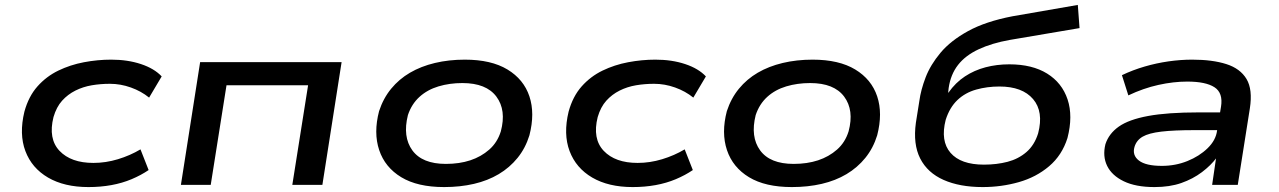

<svg xmlns="http://www.w3.org/2000/svg" viewBox="-20 -750 5191 779"><path d="M339 9Q241 9 175 -29.5Q109 -68 83 -137Q57 -206 79 -297Q96 -359 132 -399.5Q168 -440 216.5 -463.5Q265 -487 320.5 -497.5Q376 -508 431 -508Q498 -508 552 -490Q606 -472 636 -440L585 -354Q553 -380 511 -395Q469 -410 426 -410Q388 -410 352.5 -404Q317 -398 286 -382.5Q255 -367 232 -341.5Q209 -316 197 -275Q175 -187 221.5 -138Q268 -89 359 -89Q409 -89 458.5 -104Q508 -119 550 -144L583 -60Q552 -39 514 -23Q476 -7 432 1Q388 9 339 9Z M714 0 792 -498H1366L1288 0H1166L1230 -404H899L835 0Z M1782 9Q1674 9 1608 -31Q1542 -71 1518.5 -141Q1495 -211 1518 -299Q1535 -351 1567 -390Q1599 -429 1643.5 -455Q1688 -481 1744.5 -494.5Q1801 -508 1866 -508Q1973 -508 2039 -468Q2105 -428 2128 -359Q2151 -290 2128 -201Q2112 -149 2080 -109.5Q2048 -70 2003.5 -43.5Q1959 -17 1903 -4Q1847 9 1782 9ZM1789 -85Q1844 -85 1888 -99.5Q1932 -114 1965 -143Q1998 -172 2012 -217Q2035 -303 1994 -358Q1953 -413 1856 -413Q1804 -413 1759 -399.5Q1714 -386 1682 -357Q1650 -328 1635 -283Q1613 -195 1653 -140Q1693 -85 1789 -85Z M2547 9Q2449 9 2383 -29.5Q2317 -68 2291 -137Q2265 -206 2287 -297Q2304 -359 2340 -399.5Q2376 -440 2424.5 -463.5Q2473 -487 2528.5 -497.5Q2584 -508 2639 -508Q2706 -508 2760 -490Q2814 -472 2844 -440L2793 -354Q2761 -380 2719 -395Q2677 -410 2634 -410Q2596 -410 2560.5 -404Q2525 -398 2494 -382.5Q2463 -367 2440 -341.5Q2417 -316 2405 -275Q2383 -187 2429.5 -138Q2476 -89 2567 -89Q2617 -89 2666.5 -104Q2716 -119 2758 -144L2791 -60Q2760 -39 2722 -23Q2684 -7 2640 1Q2596 9 2547 9Z M3193 9Q3085 9 3019 -31Q2953 -71 2929.5 -141Q2906 -211 2929 -299Q2946 -351 2978 -390Q3010 -429 3054.5 -455Q3099 -481 3155.5 -494.5Q3212 -508 3277 -508Q3384 -508 3450 -468Q3516 -428 3539 -359Q3562 -290 3539 -201Q3523 -149 3491 -109.5Q3459 -70 3414.5 -43.5Q3370 -17 3314 -4Q3258 9 3193 9ZM3200 -85Q3255 -85 3299 -99.5Q3343 -114 3376 -143Q3409 -172 3423 -217Q3446 -303 3405 -358Q3364 -413 3267 -413Q3215 -413 3170 -399.5Q3125 -386 3093 -357Q3061 -328 3046 -283Q3024 -195 3064 -140Q3104 -85 3200 -85Z M3967 9Q3874 9 3808.5 -20Q3743 -49 3713.5 -107Q3684 -165 3696 -252L3710 -340Q3716 -385 3735.5 -436Q3755 -487 3796 -536Q3837 -585 3908 -624Q3979 -663 4088 -684L4353 -730L4360 -636L4077 -588Q4004 -575 3950.5 -550Q3897 -525 3867 -486.5Q3837 -448 3829 -393L3827 -374H3828Q3857 -415 3895 -440Q3933 -465 3978.5 -477Q4024 -489 4075 -489Q4168 -489 4228.5 -451.5Q4289 -414 4311.5 -346.5Q4334 -279 4311 -190Q4289 -120 4236.5 -75.5Q4184 -31 4113.5 -11Q4043 9 3967 9ZM3972 -82Q4024 -82 4068 -93.5Q4112 -105 4144.5 -133Q4177 -161 4192 -209Q4215 -297 4171.5 -348Q4128 -399 4035 -399Q3985 -399 3940.5 -386.5Q3896 -374 3864.5 -344Q3833 -314 3817 -264Q3795 -178 3836.5 -130Q3878 -82 3972 -82Z M4664 9Q4588 9 4539.5 -14.5Q4491 -38 4472 -77Q4453 -116 4465 -165Q4479 -208 4519.5 -236.5Q4560 -265 4638.5 -279.5Q4717 -294 4844 -294H4952L4942 -222H4826Q4743 -222 4692 -216Q4641 -210 4616 -195.5Q4591 -181 4583 -154Q4573 -120 4601 -98.5Q4629 -77 4694 -77Q4749 -77 4797.5 -96.5Q4846 -116 4879.5 -148.5Q4913 -181 4918 -220L4934 -317Q4943 -373 4907.5 -396Q4872 -419 4797 -419Q4741 -419 4680 -405.5Q4619 -392 4558 -363L4532 -445Q4576 -466 4624 -480Q4672 -494 4721 -501Q4770 -508 4817 -508Q4899 -508 4955.5 -490Q5012 -472 5037.5 -429.5Q5063 -387 5051 -310L5002 0H4898L4914 -109L4916 -110Q4893 -79 4856.5 -51.5Q4820 -24 4773 -7.5Q4726 9 4664 9Z"/></svg>

Font: Nunito Sans 7pt Expanded SemiBold
Style: Italic
Weight: 600
Width: 7
Italic angle: -9°
Designer: Vernon Adams
Foundry: Vernon Adams
Version: Version 3.101;gftools[0.9.27]